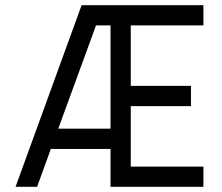

<svg xmlns="http://www.w3.org/2000/svg" viewBox="-20 -720 854 740"><path d="M40 0 294.5 -700H764V-622H484V-389H716V-311H484V-78H764V0H406V-146H176L123 0ZM204.5 -224H406V-622H350Z"/></svg>

Font: Urbanist
Style: Regular
Weight: 400
Designer: Corey Hu
Foundry: Corey Hu
Version: Version 1.330; ttfautohint (v1.8.4.7-5d5b)